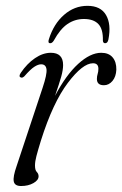

<svg xmlns="http://www.w3.org/2000/svg" viewBox="-20 -614 409 642"><path d="M50 -355Q41 -357.5 49.5 -370.5Q70.5 -401.5 97 -419.5Q123.5 -437.5 150 -437.5Q191 -437.5 191 -396.5Q191 -380.5 184.8 -358Q178.5 -335.5 164 -293.5Q200.5 -363 241.2 -400.2Q282 -437.5 318.5 -437.5Q343.5 -437.5 356.5 -422.2Q369.5 -407 369 -381Q368 -357.5 356 -343.2Q344 -329 327.5 -329Q304 -329 304 -350Q304 -359 306.5 -366.8Q309 -374.5 309 -384Q309 -402.5 291 -402.5Q256.5 -402.5 206.8 -336.8Q157 -271 117 -144.5Q106.5 -110.5 101.8 -92.2Q97 -74 97 -60.5Q97 -45 103 -39Q109 -33 109 -24.5Q109 -11.5 91.8 -1.8Q74.5 8 50.5 8Q29 8 26 -7.5Q23 -23 35.5 -58.5L122.5 -320.5Q137.5 -365.5 135.5 -382.2Q133.5 -399 117.5 -399Q107.5 -399 94.5 -390.5Q81.5 -382 61.5 -359Q54.5 -352.5 50 -355ZM260.5 -550.5Q230.5 -550.5 205.8 -533.8Q181 -517 160 -478.5Q154.5 -469.5 148 -469.5Q139 -469.5 143.5 -483Q159.5 -534 194 -564.2Q228.5 -594.5 272.5 -594.5Q316.5 -594.5 334.5 -563.8Q352.5 -533 342.5 -482Q340 -469.5 331.5 -469.5Q324.5 -469.5 324 -478.5Q325 -516.5 309 -533.5Q293 -550.5 260.5 -550.5Z"/></svg>

Font: Fraunces 144pt S050 Light
Style: Italic
Weight: 300
Italic angle: -16°
Version: Version 1.000; ttfautohint (v1.8.3)